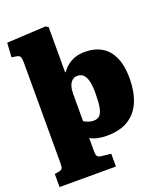

<svg xmlns="http://www.w3.org/2000/svg" viewBox="-173 -882 1039 1213"><g transform="rotate(-20 346.5 -276.0)"><path d="M15 216V128L45 123Q61 120 66.5 111Q72 102 72 75V-593Q72 -615 70 -627.5Q68 -640 60.5 -646Q53 -652 36 -654L10 -658L16 -754L278 -768L296 -757V-453H300Q317 -477 339 -494.5Q361 -512 390 -522Q419 -532 456 -532Q522 -532 569 -504Q616 -476 641 -419.5Q666 -363 666 -279Q666 -192 639.5 -126Q613 -60 556 -23Q499 14 409 14Q375 14 347.5 8Q320 2 297 -11V77Q297 102 303.5 111.5Q310 121 332 123L394 130V216ZM361 -104Q388 -104 403 -119Q418 -134 424.5 -170Q431 -206 431 -267Q431 -316 423 -346.5Q415 -377 399.5 -391.5Q384 -406 361 -406Q340 -406 325.5 -393.5Q311 -381 304 -359Q297 -337 297 -307V-124Q308 -117 326.5 -110.5Q345 -104 361 -104Z"/></g></svg>

Font: Literata 18pt Black
Style: Regular
Weight: 900
Designer: Latin by Veronika Burian and Jose Scaglione. Greek by Irene Vlachou. Cyrillic by Vera Evstafieva.
Foundry: TypeTogether
Version: Version 3.103;gftools[0.9.29]